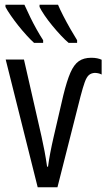

<svg xmlns="http://www.w3.org/2000/svg" viewBox="-20 -786 447 806"><path d="M362.8 -543.5Q377 -543.5 387.7 -541.3Q398.4 -539.1 406.7 -535.2V-473.1Q399.4 -477.1 391.8 -478.5Q384.3 -480 377.4 -480Q362.3 -479 352.8 -470.5Q343.3 -461.9 335.7 -440.9Q328.1 -419.9 317.9 -380.9L221.2 0H138.2L3.9 -536.1H80.6L154.3 -212.9Q161.1 -182.6 167 -151.4Q172.9 -120.1 177.7 -86.4H181.6Q185.1 -113.3 191.2 -145.3Q197.3 -177.2 205.6 -212.9L245.6 -385.3Q260.7 -446.8 275.6 -481Q290.5 -515.1 311 -529.3Q331.5 -543.5 362.8 -543.5ZM223.6 -766.1Q231.4 -747.1 245.6 -719.5Q259.8 -691.9 275.6 -664.3Q291.5 -636.7 303.7 -617.2V-606H268.1Q253.4 -618.2 235.4 -637.5Q217.3 -656.7 199.5 -678.5Q181.6 -700.2 167.5 -720.9Q153.3 -741.7 146 -756.8V-766.1ZM82.5 -766.1Q94.2 -739.7 107.2 -713.4Q120.1 -687 133.8 -662.6Q147.5 -638.2 161.1 -617.2V-606H123Q108.9 -618.7 91.6 -637.7Q74.2 -656.7 57.1 -678.2Q40 -699.7 25.6 -720.5Q11.2 -741.2 2.9 -756.8V-766.1Z"/></svg>

Font: Open Sans Condensed
Style: Regular
Weight: 400
Width: 3
Designer: Monotype Design Team
Foundry: Monotype Imaging Inc.
Version: Version 3.000